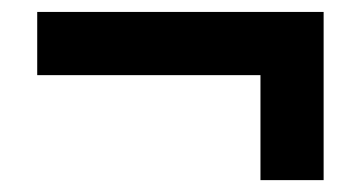

<svg xmlns="http://www.w3.org/2000/svg" viewBox="-20 -426 612 325"><path d="M527.8 -121.1H420.9V-298.8H43V-405.8H527.8Z"/></svg>

Font: NotoSans-Bold
Style: Bold
Weight: 700
Designer: Monotype Design team
Foundry: Monotype Imaging Inc.
Version: Version 1.04